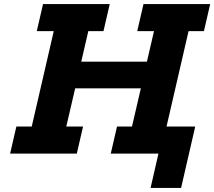

<svg xmlns="http://www.w3.org/2000/svg" viewBox="-20 -760 1060 950"><path d="M989 -606H913L804 -134H946L876 170H725L764 0H528L559 -134H633L677 -323H352L308 -134H391L360 0H30L61 -134H137L246 -606H162L193 -740H523L492 -606H417L382 -455H707L742 -606H659L690 -740H1020Z"/></svg>

Font: Arvo
Style: Bold Italic
Weight: 700
Italic angle: -13°
Designer: Anton Koovit (Cyrillic Expansion: Cyreal)
Foundry: Anton Koovit, Yassin Baggar
Version: Version 3.000